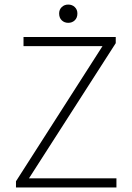

<svg xmlns="http://www.w3.org/2000/svg" viewBox="-20 -821 578 841"><path d="M50 0V-27L429 -619H83V-659H487V-632L107 -40H490V0ZM279 -721Q262 -721 250.5 -732Q239 -743 239 -762Q239 -779 250.5 -790Q262 -801 279 -801Q296 -801 307.5 -790Q319 -779 319 -762Q319 -743 307.5 -732Q296 -721 279 -721Z"/></svg>

Font: hySource Sans Pro Light
Style: Regular
Weight: 300
Designer: Paul D. Hunt
Foundry: Adobe Systems Incorporated
Version: Version 2.021;PS 2.000;hotconv 1.0.86;makeotf.lib2.5.63406